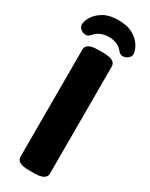

<svg xmlns="http://www.w3.org/2000/svg" viewBox="-239 -927 759 973"><g transform="rotate(30 141.0 -441.0)"><path d="M127 2Q90 2 73 -8Q56 -18 56 -36V-664Q56 -682 73 -692Q90 -702 127 -702H157Q194 -702 211 -692Q228 -682 228 -664V-36Q228 -18 211 -8Q194 2 157 2ZM32 -736Q17 -736 3.5 -746.5Q-10 -757 -10 -772Q-10 -793 6 -819Q22 -845 55 -864.5Q88 -884 140 -884Q194 -884 227.5 -864.5Q261 -845 276.5 -818.5Q292 -792 292 -772Q292 -757 278.5 -746.5Q265 -736 249 -736Q233 -736 221 -752Q209 -768 188 -777Q167 -786 141 -786Q118 -786 97.5 -778Q77 -770 62 -754Q53 -743 47 -739.5Q41 -736 32 -736Z"/></g></svg>

Font: Asap ExtraBold
Style: Regular
Weight: 800
Designer: Pablo Cosgaya
Foundry: Omnibus-Type
Version: Version 3.001; ttfautohint (v1.8.4.7-5d5b)